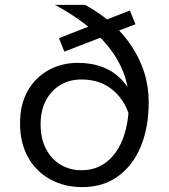

<svg xmlns="http://www.w3.org/2000/svg" viewBox="-20 -753 690 785"><path d="M205 -733H328Q387 -701 435 -659Q483 -617 517 -566Q551 -515 569.5 -457.5Q588 -400 588 -335Q588 -233 556 -155Q524 -77 463 -32.5Q402 12 316 12Q243 12 185 -20Q127 -52 94.5 -110.5Q62 -169 62 -249Q62 -325 92.5 -380Q123 -435 177 -465.5Q231 -496 299 -496Q355 -496 400 -478.5Q445 -461 478 -426.5Q511 -392 530 -340L519 -230Q511 -293 483 -337Q455 -381 412.5 -404.5Q370 -428 313 -428Q264 -428 226.5 -405.5Q189 -383 167.5 -342Q146 -301 146 -244Q146 -187 168 -144.5Q190 -102 228 -79.5Q266 -57 313 -57Q375 -57 418.5 -93Q462 -129 484.5 -191.5Q507 -254 507 -335Q507 -399 485 -456Q463 -513 423 -562.5Q383 -612 327.5 -654.5Q272 -697 205 -733ZM243 -542 221 -597 511 -710 534 -654Z"/></svg>

Font: Azeret Mono Thin Light
Style: Regular
Weight: 300
Version: Version 1.002